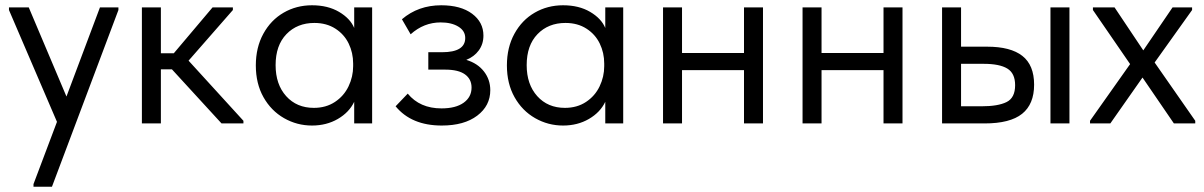

<svg xmlns="http://www.w3.org/2000/svg" viewBox="-20 -468 4565 728"><path d="M232 -102 359 -440H429V-430L177 240H107V230L196 -6L14 -430V-440H89Z M863 -430 695 -238 903 -10V0H820L632 -205H590V0H518V-440H590V-266H639L786 -440H863Z M1323 -440H1391V0H1323V-82Q1304 -42 1261 -17Q1218 8 1163 8Q1106 8 1057 -20Q1008 -48 979 -99.5Q950 -151 950 -220Q950 -288 978.5 -340Q1007 -392 1055.5 -420Q1104 -448 1163 -448Q1223 -448 1265.5 -423Q1308 -398 1323 -362ZM1319 -217V-227Q1319 -268 1302 -303Q1285 -338 1251.5 -359.5Q1218 -381 1172 -381Q1107 -381 1066 -338.5Q1025 -296 1025 -221Q1025 -148 1065 -103.5Q1105 -59 1170 -59Q1216 -59 1250 -81.5Q1284 -104 1301.5 -140.5Q1319 -177 1319 -217Z M1839 -126Q1839 -67 1789.5 -29.5Q1740 8 1655 8Q1540 8 1480 -65L1526 -113Q1572 -57 1654 -57Q1708 -57 1738 -78.5Q1768 -100 1768 -136Q1768 -168 1743 -186Q1718 -204 1668 -204H1604V-270H1656Q1744 -270 1744 -324Q1744 -351 1718 -367Q1692 -383 1651 -383Q1587 -383 1537 -338L1504 -395Q1566 -448 1653 -448Q1727 -448 1770 -416Q1813 -384 1813 -333Q1813 -301 1795.5 -277Q1778 -253 1748 -241Q1791 -228 1815 -197Q1839 -166 1839 -126Z M2275 -440H2343V0H2275V-82Q2256 -42 2213 -17Q2170 8 2115 8Q2058 8 2009 -20Q1960 -48 1931 -99.5Q1902 -151 1902 -220Q1902 -288 1930.5 -340Q1959 -392 2007.5 -420Q2056 -448 2115 -448Q2175 -448 2217.5 -423Q2260 -398 2275 -362ZM2271 -217V-227Q2271 -268 2254 -303Q2237 -338 2203.5 -359.5Q2170 -381 2124 -381Q2059 -381 2018 -338.5Q1977 -296 1977 -221Q1977 -148 2017 -103.5Q2057 -59 2122 -59Q2168 -59 2202 -81.5Q2236 -104 2253.5 -140.5Q2271 -177 2271 -217Z M2801 -440H2873V0H2801V-202H2566V0H2494V-440H2566V-267H2801Z M3330 -440H3402V0H3330V-202H3095V0H3023V-440H3095V-267H3330Z M3723 -291Q3812 -291 3856.5 -256Q3901 -221 3901 -147Q3901 -73 3855.5 -36.5Q3810 0 3713 0H3552V-440H3624V-291ZM4035 0H3963V-440H4035ZM3702 -65Q3764 -65 3796.5 -81Q3829 -97 3829 -145Q3829 -190 3799.5 -208Q3770 -226 3710 -226H3624V-65Z M4500 -430 4358 -231 4512 -10V0H4431L4312 -174L4190 0H4113V-10L4265 -225L4124 -430V-440H4206L4315 -277L4426 -440H4500Z"/></svg>

Font: Tilda Sans
Style: Regular
Weight: 400
Designer: ParaType Ltd
Foundry: ParaType Ltd
Version: Version 1.002W